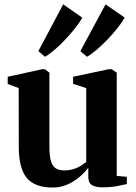

<svg xmlns="http://www.w3.org/2000/svg" viewBox="-20 -853 626 884"><path d="M452 9.5Q420.5 9.5 403.5 -0.8Q386.5 -11 386.5 -39V-81Q369.5 -58 344.5 -37Q319.5 -16 288.5 -2.8Q257.5 10.5 223 10.5Q140 10.5 103.2 -33.8Q66.5 -78 66.5 -177L66 -447.5L15.5 -466.5V-499.5L175 -534.5H186L207.5 -518.5V-178Q207.5 -139.5 213.5 -115.2Q219.5 -91 234.2 -79.8Q249 -68.5 275 -68.5Q299.5 -68.5 318.5 -74.5Q337.5 -80.5 352 -89.5Q366.5 -98.5 377 -107.5V-447.5L316.5 -467V-499.5L481 -534.5H493.5L517.5 -518.5V-43L564 -39V-5.5Q546.5 -1.5 518 4Q489.5 9.5 452 9.5ZM380 -592 350 -617.5 466 -833 554 -772Q542.5 -751 521.8 -724.8Q501 -698.5 476 -672.2Q451 -646 426.2 -624.8Q401.5 -603.5 381 -592ZM187 -592 156.5 -617.5 271 -833 359 -771.5Q347 -750 326.2 -723.8Q305.5 -697.5 281 -671.5Q256.5 -645.5 232.2 -624.5Q208 -603.5 188 -592Z"/></svg>

Font: Merriweather 96pt
Style: Bold
Weight: 700
Version: Version 2.100